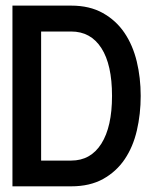

<svg xmlns="http://www.w3.org/2000/svg" viewBox="-20 -657 586 677"><path d="M476.1 -318.8Q476.1 -254.9 462.6 -197Q449.2 -139.2 419.7 -95.5Q390.1 -51.8 343.5 -25.9Q296.9 0 231 0H23.9V-637.2H231Q295.9 -637.2 342.5 -611.1Q389.2 -585 418.7 -541.5Q448.2 -498 462.2 -440.4Q476.1 -382.8 476.1 -318.8ZM375 -318.8Q375 -429.2 337.4 -487.5Q299.8 -545.9 231 -545.9H125V-90.8H231Q299.8 -90.8 337.4 -150.4Q375 -210 375 -318.8Z"/></svg>

Font: Anonymous Pro
Style: Bold
Weight: 700
Monospace: yes
Designer: Mark Simonson
Version: Version 1.003